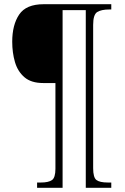

<svg xmlns="http://www.w3.org/2000/svg" viewBox="-20 -780 593 911"><path d="M156 111V86H174Q210 86 226.5 74.5Q243 63 243 21V-386H185Q128 -386 96 -413.5Q64 -441 51 -485.5Q38 -530 38 -582Q38 -662 71 -711Q104 -760 187 -760H508V-735H498Q461 -735 441.5 -723Q422 -711 422 -662V18Q422 62 437.5 74Q453 86 492 86H508V111H387V-732H277V111Z"/></svg>

Font: Noto Serif Lao SemiCondensed ExtraLight
Style: Regular
Weight: 200
Width: 4
Designer: Monotype Design Team
Foundry: Monotype Imaging Inc.
Version: Version 2.003; ttfautohint (v1.8.4.7-5d5b)